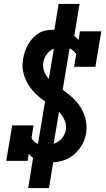

<svg xmlns="http://www.w3.org/2000/svg" viewBox="-20 -858 540 980"><path d="M234 -29Q203 -29 174 -39.5Q145 -50 127 -73L121 -37H12L42 -218H151L141 -154Q145 -145 152.5 -137.5Q160 -130 169.5 -125.5Q179 -121 189.5 -119.5Q200 -118 211 -118Q229 -118 246 -122Q263 -126 278 -136Q293 -146 303 -162Q313 -178 316 -195Q319 -215 313.5 -233.5Q308 -252 297.5 -267.5Q287 -283 273 -294.5Q259 -306 243.5 -316.5Q228 -327 213 -337.5Q198 -348 183.5 -360Q169 -372 156.5 -385Q144 -398 133 -413Q122 -428 114 -445Q106 -462 101 -480Q96 -498 95 -518Q94 -538 98 -558Q101 -577 107.5 -595.5Q114 -614 123.5 -631Q133 -648 147 -663Q161 -678 178 -688.5Q195 -699 214 -702.5Q233 -706 252 -706Q289 -706 324 -693.5Q359 -681 381 -654L388 -698H497L467 -517H358L369 -581Q364 -590 356.5 -597Q349 -604 340 -608.5Q331 -613 320.5 -615Q310 -617 299 -617Q282 -617 265.5 -613Q249 -609 235.5 -598.5Q222 -588 213 -572.5Q204 -557 201 -541Q198 -521 203 -502.5Q208 -484 218.5 -468.5Q229 -453 243 -441Q257 -429 272.5 -418.5Q288 -408 303 -397.5Q318 -387 332 -375.5Q346 -364 359 -351Q372 -338 383 -323Q394 -308 402 -291Q410 -274 415 -256.5Q420 -239 421.5 -219Q423 -199 420 -179Q416 -158 408 -138Q400 -118 386.5 -100Q373 -82 355.5 -67.5Q338 -53 318 -44.5Q298 -36 277 -32.5Q256 -29 234 -29ZM124 102 156 -97 169 -95 261 -646H301L249 -653L279 -838H386L353 -638L340 -640L248 -89H208L260 -82L230 102Z"/></svg>

Font: Iosevka Slab Extrabold Oblique
Style: Regular
Weight: 800
Italic angle: -9°
Monospace: yes
Designer: Belleve Invis
Foundry: Belleve Invis
Version: Version 11.1.1; ttfautohint (v1.8.3)